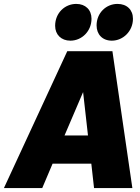

<svg xmlns="http://www.w3.org/2000/svg" viewBox="-38 -962 718 982"><path d="M322 -754C381 -754 430 -803 430 -866C430 -912 399 -942 352 -942C294 -942 244 -896 244 -830C244 -785 275 -754 322 -754ZM534 -754C592 -754 642 -803 642 -866C642 -912 611 -942 563 -942C505 -942 456 -896 456 -832C456 -786 486 -754 534 -754ZM443 0H639L537 -700H306L-18 0H178L231 -125H429ZM292 -269 387 -491 412 -269Z"/></svg>

Font: Arthouse Owned Black
Style: Italic
Weight: 900
Italic angle: -10°
Designer: Jeremy Tribby
Foundry: Tribby Type
Version: Version 1.000;PS 001.000;hotconv 1.0.88;makeotf.lib2.5.64775